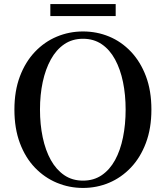

<svg xmlns="http://www.w3.org/2000/svg" viewBox="-20 -908 817 946"><path d="M228 -829V-888H550V-829ZM389 18Q321 18 260 -7.5Q199 -33 152 -82Q105 -131 78 -203Q51 -275 51 -368Q51 -460 78 -531.5Q105 -603 152 -652.5Q199 -702 260 -727.5Q321 -753 389 -753Q457 -753 517.5 -728Q578 -703 625 -653.5Q672 -604 699 -532.5Q726 -461 726 -368Q726 -276 699 -204Q672 -132 625 -82.5Q578 -33 517.5 -7.5Q457 18 389 18ZM389 -18Q442 -18 481.5 -45Q521 -72 547 -119.5Q573 -167 586 -231Q599 -295 599 -368Q599 -441 586 -504Q573 -567 547 -615Q521 -663 481.5 -690Q442 -717 389 -717Q336 -717 296.5 -690Q257 -663 230.5 -615Q204 -567 190.5 -504Q177 -441 177 -368Q177 -295 190.5 -231Q204 -167 230.5 -119.5Q257 -72 296.5 -45Q336 -18 389 -18Z"/></svg>

Font: Noto Serif KR SemiBold
Style: Regular
Weight: 600
Designer: Ryoko NISHIZUKA 西塚涼子 (kana & ideographs); Frank Grießhammer (Latin, Greek & Cyrillic); Wenlong ZHANG 张文龙 (bopomofo); San
Foundry: Adobe
Version: Version 2.003-H1;hotconv 1.1.1;makeotfexe 2.6.0